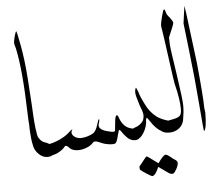

<svg xmlns="http://www.w3.org/2000/svg" viewBox="-56 -717 1089 953"><g transform="rotate(-5 488.5 -240.0)"><path d="M121 -61Q132 -44 147.5 -39.5Q163 -35 177.5 -23.5Q192 -12 192 0Q192 12 184.5 23Q177 34 154.5 34Q132 34 113 16Q94 -2 89 -23.5Q84 -45 82.5 -58Q81 -71 79.5 -91Q78 -111 78 -132Q76 -152 75 -187Q69 -411 45 -518Q40 -532 39 -541.5Q38 -551 44.5 -576Q51 -601 55 -601Q57 -599 70.5 -528.5Q84 -458 91 -359.5Q98 -261 99.5 -229Q101 -197 102 -180.5Q103 -164 104.5 -143.5Q106 -123 107.5 -113.5Q109 -104 111 -92Q113 -70 121 -61Z M289 -91Q291 -91 287.5 -87.5Q284 -84 284 -75.5Q284 -67 292 -59Q306 -45 329 -45Q364 -47 392 -64Q406 -76 414 -103.5Q422 -131 426 -131Q428 -126 424.5 -115Q421 -104 421 -100Q421 -75 473 -65Q481 -62 490 -62Q499 -62 500 -66.5Q501 -71 504 -106.5Q507 -142 515 -142Q521 -142 524 -130Q542 -79 582 -71Q604 -66 614 -60Q624 -54 624 -41Q624 -12 595 -11Q573 -11 555.5 -29Q538 -47 530 -61Q524 -69 521 -68.5Q518 -68 511 -39Q504 -10 497 -4.5Q490 1 466 -2Q442 -5 424 -13.5Q406 -22 398 -22Q390 -22 386 -18Q368 4 329 12Q294 18 273 4Q264 -5 258 -10Q249 -16 244 -10Q235 2 217 13Q195 28 152 32Q124 26 124 4Q124 -24 163 -28Q194 -33 224 -47.5Q254 -62 269 -76.5Q284 -91 289 -91Z M658 -107Q658 -75 639.5 -44Q621 -13 596 -13Q584 -13 574 -20.5Q564 -28 564 -41.5Q564 -55 571 -60Q578 -65 598 -73Q628 -82 642 -105Q645 -110 647 -124Q649 -139 640 -162Q635 -171 620 -224Q612 -252 621 -270Q623 -272 632 -248Q635 -238 638 -229Q646 -210 658 -186Q677 -145 711 -119Q731 -104 768 -93Q786 -88 791 -64Q793 -55 782 -45Q773 -36 764 -36Q718 -36 679 -95Q671 -107 669.5 -109Q668 -111 666.5 -112.5Q665 -114 664.5 -116Q664 -118 661 -115Q658 -112 658 -107ZM698 131Q680 174 664 174Q661 174 638 159.5Q615 145 612 141Q606 139 605.5 132Q605 125 605 121L616 108Q642 74 644 74Q649 74 688 104L701 113Q727 75 739 74Q747 74 762 86.5Q777 99 781 101Q796 109 796 120Q796 131 786.5 149Q777 167 770 170Q759 176 739 160Q731 155 718.5 145.5Q706 136 698 131Z M729 -57 736 -73Q745 -91 785 -97Q810 -101 822.5 -109Q835 -117 835 -145Q835 -193 815 -273Q813 -279 796 -404.5Q779 -530 776 -545Q773 -560 773 -568.5Q773 -577 781.5 -611Q790 -645 794.5 -645Q799 -645 802 -631Q805 -617 819 -603Q834 -583 834.5 -575.5Q835 -568 807 -504L808 -470Q809 -449 829 -319Q848 -193 848 -161Q848 -129 842 -97Q839 -66 813 -47Q790 -33 769 -34H765Q744 -34 730 -44Q725 -48 729 -57Z M951 -141 954 -118Q954 -38 940 -26Q938 -26 927.5 -159.5Q917 -293 901 -429Q885 -565 885 -567.5Q885 -570 891 -612L897 -654L903 -614Q905 -600 910 -558Q910 -558 934 -366Q951 -193 951 -141Z"/></g></svg>

Font: AMoshref-Naskh
Style: Naskh
Weight: 500
Version: Version 0.001